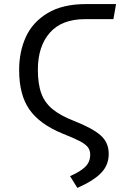

<svg xmlns="http://www.w3.org/2000/svg" viewBox="-20 -709 640 943"><path d="M324 156Q373 135 398 111Q423 87 423 51Q423 29 411.5 14Q400 -1 372.5 -15.5Q345 -30 287 -53Q175 -99 124.5 -171Q74 -243 74 -365Q74 -455 107 -527.5Q140 -600 213.5 -644.5Q287 -689 403 -689H550L537 -615H398Q283 -615 224.5 -548Q166 -481 166 -367Q166 -296 183 -250Q200 -204 238.5 -172.5Q277 -141 344 -115Q435 -79 474.5 -44Q514 -9 514 47Q514 101 477.5 139.5Q441 178 360 214Z"/></svg>

Font: FiraDG Mono
Style: Regular
Weight: 400
Designer: Carrois Corporate & Edenspiekermann AG
Foundry: Carrois Corporate GbR & Edenspiekermann AG
Version: Version 3.206